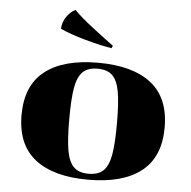

<svg xmlns="http://www.w3.org/2000/svg" viewBox="-52 -770 828 834"><g transform="rotate(5 362.0 -353.0)"><path d="M381 -605 419 -577 414 -566Q364 -574 297.5 -592.5Q231 -611 188 -631Q189 -659 205 -683Q221 -707 244 -718Q274 -687 323 -649.5Q372 -612 381 -605ZM362 12Q211 12 130.5 -51Q50 -114 50 -243Q50 -372 130.5 -435Q211 -498 362 -498Q513 -498 593.5 -435Q674 -372 674 -243Q674 -114 593.5 -51Q513 12 362 12ZM362 -14Q405 -14 427 -36Q449 -58 457.5 -106Q466 -154 466 -243Q466 -332 457.5 -380Q449 -428 427 -450Q405 -472 362 -472Q319 -472 297 -450Q275 -428 266.5 -380Q258 -332 258 -243Q258 -154 266.5 -106Q275 -58 297 -36Q319 -14 362 -14Z"/></g></svg>

Font: Chonburi
Style: Regular
Weight: 400
Designer: Thanarat Vachiruckul and Stawix Ruecha
Foundry: Cadson Demak & Katatrad
Version: Version 1.000